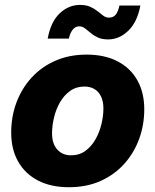

<svg xmlns="http://www.w3.org/2000/svg" viewBox="-20 -765 644 796"><path d="M265.6 11.2Q190.9 11.2 137.2 -16.8Q83.5 -44.9 54.9 -95.7Q26.4 -146.5 26.4 -215.3Q26.4 -281.7 48.3 -340.3Q70.3 -398.9 111.3 -443.6Q152.3 -488.3 210 -513.4Q267.6 -538.6 338.9 -538.6Q414.1 -538.6 467.5 -510.7Q521 -482.9 549.6 -431.9Q578.1 -380.9 578.1 -312Q578.1 -247.1 556.9 -189Q535.6 -130.9 495.1 -85.7Q454.6 -40.5 396.7 -14.6Q338.9 11.2 265.6 11.2ZM274.4 -121.1Q309.1 -121.1 334.2 -139.6Q359.4 -158.2 376 -187.5Q392.6 -216.8 400.6 -250.7Q408.7 -284.7 408.7 -315.4Q408.7 -344.7 398.9 -365Q389.2 -385.3 371.6 -395.8Q354 -406.2 330.1 -406.2Q295.9 -406.2 270.5 -387.9Q245.1 -369.6 228.5 -340.6Q211.9 -311.5 203.9 -277.6Q195.8 -243.7 195.8 -212.4Q195.8 -168.9 217.5 -145Q239.3 -121.1 274.4 -121.1ZM428.2 -601.6Q402.8 -601.6 385.5 -609.6Q368.2 -617.7 355.5 -628.7Q342.8 -639.6 332 -647.7Q321.3 -655.8 308.6 -655.8Q292.5 -655.8 281.5 -642.1Q270.5 -628.4 265.6 -605H177.7Q190.4 -674.3 227.3 -709.5Q264.2 -744.6 311.5 -744.6Q336.9 -744.6 354.2 -736.8Q371.6 -729 384.5 -718.5Q397.5 -708 408.2 -700Q418.9 -691.9 431.6 -691.9Q450.2 -691.9 460.2 -704.8Q470.2 -717.8 475.1 -742.2H562Q549.3 -673.8 512 -637.7Q474.6 -601.6 428.2 -601.6Z"/></svg>

Font: Inter 24pt ExtraBold
Style: Italic
Weight: 800
Italic angle: -9.3988°
Designer: Rasmus Andersson
Foundry: rsms
Version: Version 4.001;git-66647c0bb